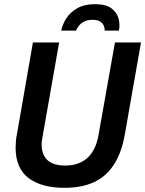

<svg xmlns="http://www.w3.org/2000/svg" viewBox="-20 -890 697 922"><path d="M290 12Q179 12 117 -35Q55 -82 55 -181Q55 -196 56.5 -213.5Q58 -231 62 -249L138 -686H264L186 -243Q184 -233 182 -220Q180 -207 180 -197Q180 -146 208.5 -120.5Q237 -95 293 -95Q359 -95 399.5 -131.5Q440 -168 453 -241L532 -686H657L579 -242Q563 -153 525 -96.5Q487 -40 428.5 -14Q370 12 290 12ZM274 -743Q280 -773 298.5 -802Q317 -831 351 -850.5Q385 -870 436 -870Q488 -870 514.5 -850.5Q541 -831 549 -802Q557 -773 551 -743H483Q483 -754 478.5 -766Q474 -778 461 -786.5Q448 -795 424 -795Q400 -795 383.5 -786Q367 -777 358 -765.5Q349 -754 345 -743Z"/></svg>

Font: Archivo SemiCondensed SemiBold
Style: Italic
Weight: 600
Width: 4
Italic angle: -10°
Designer: Hector Gatti
Foundry: Omnibus-Type
Version: Version 2.001